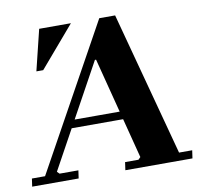

<svg xmlns="http://www.w3.org/2000/svg" viewBox="-120 -752 888 834"><g transform="rotate(-10 324.0 -335.0)"><path d="M161 0H-44L-39 -35H19L370 -670H440L610 -35H668L663 0H367L372 -35H431L441 -45L325.1 -495H320L73 -45L83 -35H166ZM161 -255H487L482 -220H156ZM245 -670 91 -490H61L105 -670Z"/></g></svg>

Font: Brygada 1918
Style: Italic
Weight: 400
Italic angle: -8°
Designer: Mateusz Machalski | Borys Kosmynka | Przemek Hoffer
Foundry: NIEPODLEGLA 2018
Version: Version 3.006